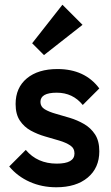

<svg xmlns="http://www.w3.org/2000/svg" viewBox="-20 -782 470 812"><path d="M218 10Q157 10 105.5 -13Q54 -36 19 -78L89 -148Q138 -90 220 -90Q295 -90 295 -133Q295 -155 277 -167Q259 -179 230.5 -187.5Q202 -196 170.5 -205Q139 -214 110.5 -229.5Q82 -245 64 -272Q46 -299 46 -342Q46 -411 93.5 -450.5Q141 -490 223 -490Q339 -490 400 -408L330 -338Q288 -390 220 -390Q151 -390 151 -351Q151 -331 169 -320Q187 -309 215.5 -301Q244 -293 275.5 -283.5Q307 -274 335.5 -257.5Q364 -241 382 -213.5Q400 -186 400 -142Q400 -72 351 -31Q302 10 218 10ZM166 -549 116 -599 244 -762 329 -677Z"/></svg>

Font: Outfit Medium
Style: Regular
Weight: 500
Designer: Rodrigo Fuenzalida
Foundry: fragTYPE
Version: Version 1.100; ttfautohint (v1.8.4.7-5d5b);gftools[0.9.27]